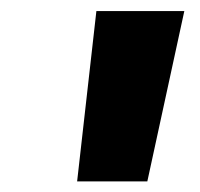

<svg xmlns="http://www.w3.org/2000/svg" viewBox="-20 -748 369 355"><path d="M122.6 -412.6 158.2 -727.5H320.8L252.4 -412.6Z"/></svg>

Font: Inter Tight ExtraBold
Style: Italic
Weight: 800
Italic angle: -9.39999°
Designer: Rasmus Andersson
Foundry: rsms
Version: Version 3.004